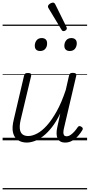

<svg xmlns="http://www.w3.org/2000/svg" viewBox="-20 -1073 686 1468"><path d="M185 17Q146 17 117.5 -1.5Q89 -20 79.5 -59.5Q70 -99 86 -162L164 -495Q167 -506 173 -510.5Q179 -515 193 -515Q209 -515 215 -509.5Q221 -504 218 -492L139 -161Q129 -119 131.5 -90.5Q134 -62 150 -47.5Q166 -33 196 -33Q227 -33 263.5 -52Q300 -71 338 -113Q376 -155 413.5 -222Q451 -289 483 -386L508 -496Q511 -507 517 -511.5Q523 -516 537 -516Q552 -516 559 -510.5Q566 -505 563 -494L471 -101Q465 -78 464.5 -62.5Q464 -47 470 -39Q476 -31 488 -31Q504 -31 519 -41Q534 -51 548 -66.5Q562 -82 574 -100Q579 -108 586 -109Q593 -110 602 -104Q611 -99 612.5 -92.5Q614 -86 610 -79Q598 -58 578.5 -35.5Q559 -13 533.5 2Q508 17 479 17Q456 17 441.5 8.5Q427 0 420 -15Q413 -30 412.5 -52Q412 -74 418 -100L441 -206Q411 -144 377.5 -101Q344 -58 310 -32Q276 -6 244 5.5Q212 17 185 17ZM287 -683Q268 -683 257 -693Q246 -703 246 -723Q246 -747 259.5 -764.5Q273 -782 299 -782Q318 -782 329 -772Q340 -762 340 -742Q341 -718 327 -700.5Q313 -683 287 -683ZM513 -683Q495 -683 483.5 -693Q472 -703 472 -723Q472 -747 486 -764.5Q500 -782 526 -782Q544 -782 555.5 -772Q567 -762 567 -742Q567 -718 553.5 -700.5Q540 -683 513 -683ZM466 -835Q462 -835 458 -837Q454 -839 450 -846L350 -1012Q348 -1016 347 -1019Q346 -1022 347 -1026Q348 -1033 354.5 -1039Q361 -1045 369.5 -1049Q378 -1053 386 -1053Q396 -1053 403 -1039L488 -867Q490 -863 490.5 -860Q491 -857 491 -855Q490 -846 481.5 -840.5Q473 -835 466 -835ZM0 365H646V375H0ZM0 -20H646V0H0ZM0 -505H646V-500H0ZM0 -885H646V-875H0Z"/></svg>

Font: Playwrite AT Guides
Style: Italic
Weight: 400
Italic angle: -13.0072°
Designer: Veronika Burian, José Scaglione
Foundry: TypeTogether
Version: Version 1.002